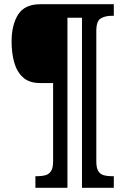

<svg xmlns="http://www.w3.org/2000/svg" viewBox="-20 -780 594 911"><path d="M148 111V56H159Q179 56 195.5 51.5Q212 47 222 32Q232 17 232 -14V-386H170Q118 -386 88.5 -413.5Q59 -441 47 -485.5Q35 -530 35 -582Q35 -662 66 -711Q97 -760 172 -760H520V-705H509Q479 -705 458 -692.5Q437 -680 437 -633V-14Q437 17 446.5 32Q456 47 472.5 51.5Q489 56 509 56H520V111H369V-696H300V111Z"/></svg>

Font: Noto Serif Armenian Condensed ExtraBold
Style: Regular
Weight: 800
Width: 3
Designer: Monotype Design Team
Foundry: Monotype Imaging Inc.
Version: Version 2.008; ttfautohint (v1.8.4.7-5d5b)